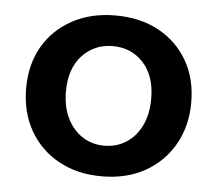

<svg xmlns="http://www.w3.org/2000/svg" viewBox="-42 -529 658 581"><g transform="rotate(5 287.0 -238.5)"><path d="M506.2 -366.9C485.3 -403.2 456.1 -431.6 418.6 -452.2C381.1 -472.8 337.1 -483.1 286.7 -483.1C237 -483.1 193.2 -472.8 155.4 -452.2C117.6 -431.6 88.2 -403.2 67.3 -366.9C46.4 -330.7 36 -288.6 36 -240.6C36 -192.7 46.4 -150.1 67.3 -112.9C88.2 -75.8 117.6 -46.7 155.4 -25.8C193.2 -4.9 237 5.5 286.7 5.5C336.5 5.5 380.2 -4.9 417.7 -25.8C455.1 -46.7 484.5 -75.8 505.7 -112.9C526.9 -150.1 537.5 -192.7 537.5 -240.6C537.5 -288.6 527.1 -330.7 506.2 -366.9ZM399.2 -160C388.2 -136.9 372.8 -119.1 353.1 -106.5C333.5 -93.9 311.3 -87.6 286.7 -87.6C261.6 -87.6 239.3 -93.9 219.9 -106.5C200.6 -119.1 185.2 -136.9 173.8 -160C162.5 -183 156.8 -210.2 156.8 -241.5C156.8 -287.6 169.1 -323.9 193.6 -350.3C218.2 -376.7 249.3 -390 286.7 -390C324.2 -390 355.1 -376.7 379.4 -350.3C403.7 -323.9 415.8 -287.6 415.8 -241.5C415.8 -210.2 410.3 -183 399.2 -160Z"/></g></svg>

Font: Diatome Awesome Semibold
Style: Regular
Weight: 400
Designer: 15.100.17
Foundry: 15.100.17
Version: Version 1.005;Fontself Maker 3.5.8